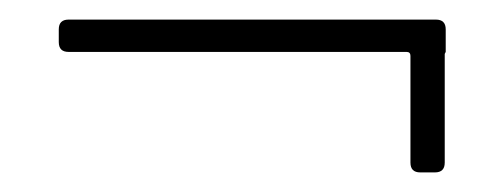

<svg xmlns="http://www.w3.org/2000/svg" viewBox="-20 -356 515 196"><path d="M435 -326V-309V-303L434 -301V-190Q434 -180 424 -180H409Q399 -180 399 -190V-299Q399 -303 395 -303H50Q40 -303 40 -313V-326Q40 -336 50 -336H425Q435 -336 435 -326Z"/></svg>

Font: Barlow Semi Condensed ExLight
Style: Regular
Weight: 275
Width: 4
Designer: Jeremy Tribby
Foundry: Tribby Type
Version: Version 1.408